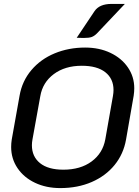

<svg xmlns="http://www.w3.org/2000/svg" viewBox="-20 -952 708 981"><path d="M37 -201Q37 -220 40 -239L80 -463Q93 -538 140.5 -594Q188 -650 259.5 -679.5Q331 -709 415 -709Q487 -709 544 -682Q601 -655 633.5 -607.5Q666 -560 666 -501Q666 -483 663 -463L624 -239Q611 -165 565.5 -109Q520 -53 448.5 -22Q377 9 288 9Q216 9 159 -18Q102 -45 69.5 -93Q37 -141 37 -201ZM518 -240 557 -461Q560 -478 560 -492Q560 -550 518 -583Q476 -616 398 -616Q312 -616 255 -573.5Q198 -531 186 -461L146 -240Q143 -224 143 -210Q143 -152 184.5 -118.5Q226 -85 304 -85Q391 -85 448 -127Q505 -169 518 -240ZM463 -895Q488 -932 550 -932H618L475 -781Q462 -768 448.5 -763Q435 -758 407 -758Q386 -758 372 -759Z"/></svg>

Font: K2D Medium
Style: Italic
Weight: 500
Italic angle: -10°
Designer: Katatrad Aksorn Co.,Ltd.
Foundry: Cadson Demak Co.,Ltd.
Version: Version 1.000; ttfautohint (v1.6)